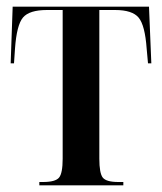

<svg xmlns="http://www.w3.org/2000/svg" viewBox="-20 -556 486 576"><path d="M98 0H350V-10H335Q299 -10 288.5 -23Q278 -36 278 -80V-526H325Q377 -526 396 -503Q415 -480 420 -410L424 -366H434L427 -536H18L12 -366H22L25 -410Q30 -481 49 -503.5Q68 -526 121 -526H168V-80Q168 -36 157 -23Q146 -10 109 -10H98Z"/></svg>

Font: Noto Serif Display Condensed Semi
Style: Regular
Weight: 600
Width: 3
Designer: Monotype Design Team
Foundry: Monotype Imaging Inc.
Version: Version 1.900